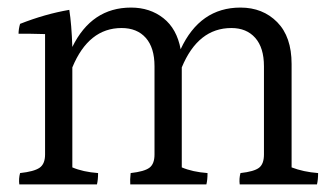

<svg xmlns="http://www.w3.org/2000/svg" viewBox="-20 -536 884 507"><path d="M750 -367V-94Q781 -82 820 -79Q820 -61 817 -49H613Q611 -64 615 -79Q651 -83 664 -93Q677 -103 677 -128V-361Q677 -410 654 -436Q631 -462 591 -462Q503 -462 460 -358V-94Q488 -82 528 -79Q528 -61 525 -49H324Q323 -61 325 -79Q361 -83 374.5 -93Q388 -103 388 -128V-361Q388 -410 365 -436Q342 -462 301 -462Q214 -462 171 -358V-94Q199 -82 239 -79Q239 -61 236 -49H31Q29 -64 33 -79Q70 -83 84.5 -93Q99 -103 99 -128V-446Q70 -447 54 -447Q38 -447 29 -447Q29 -459 33 -473Q99 -499 163 -510Q169 -472 171 -412Q222 -516 326 -516Q376 -516 411.5 -488Q447 -460 457 -406Q508 -516 615 -516Q674 -516 712 -477.5Q750 -439 750 -367Z"/></svg>

Font: Halant
Style: Regular
Weight: 400
Designer: Hitesh Malaviya (Devanagari), Satya Rajpurohit (Latin)
Foundry: Indian Type Foundry
Version: Version 1.101;PS 1.0;hotconv 1.0.78;makeotf.lib2.5.61930; tt